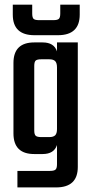

<svg xmlns="http://www.w3.org/2000/svg" viewBox="-20 -671 400 829"><path d="M158.2 -79.1H192.9Q210.4 -79.1 218.3 -86.9Q226.1 -94.7 226.1 -113.8V-379.9Q226.1 -398.9 218.3 -407Q210.4 -415 192.9 -415H158.2Q140.1 -415 134 -409.4Q127.9 -403.8 127.9 -386.2V-107.9Q127.9 -90.8 134 -85Q140.1 -79.1 158.2 -79.1ZM226.1 -449.2V-487.8H315.9V49.8Q315.9 138.2 222.2 138.2H55.2V66.9H195.8Q213.9 66.9 220 61Q226.1 55.2 226.1 38.1V-44.9Q213.4 -5.9 164.1 -5.9H127.9Q38.1 -5.9 38.1 -95.2V-398.9Q38.1 -487.8 127.9 -487.8H164.1Q213.4 -487.8 226.1 -449.2ZM240.2 -650.9H324.2V-607.9Q324.2 -519 230 -519H128.9Q35.2 -519 35.2 -607.9V-650.9H119.1V-612.8Q119.1 -595.2 125 -589.6Q130.9 -584 148.9 -584H210Q228 -584 234.1 -589.6Q240.2 -595.2 240.2 -612.8Z"/></svg>

Font: Teko
Style: Regular
Weight: 400
Designer: Manushi Parikh, Jonny Pinhorn
Foundry: Indian Type Foundry
Version: Version 2.000;PS 1.0;hotconv 1.0.79;makeotf.lib2.5.61930